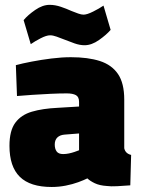

<svg xmlns="http://www.w3.org/2000/svg" viewBox="-20 -748 576 781"><path d="M190.1 12.6Q102.8 12.6 60.6 -28.8Q18.5 -70.2 18.5 -154.8Q18.5 -216.7 42.3 -248.8Q66 -280.9 109.7 -293.7Q153.4 -306.5 214 -309.4L301.6 -314.7V-333.5Q301.6 -353.9 288.8 -361Q275.9 -368.1 251.4 -368.1Q223 -368.1 185.7 -366.4Q148.4 -364.6 112 -362.2Q75.6 -359.9 49.1 -357.4L44.5 -483Q70.8 -490.1 108.9 -497.4Q147 -504.8 188.9 -510Q230.8 -515.3 268.5 -515.3Q338 -515.3 386.3 -499.8Q434.6 -484.2 460 -446.9Q485.4 -409.6 485.4 -342.9V-144.9Q487.9 -133.9 494.8 -127.3Q501.7 -120.7 513.4 -117.8L510 5.9Q483.6 8.1 456.8 9.4Q429.9 10.8 414.1 8.5Q385.3 6.7 365.7 -2.6Q346.1 -11.9 335.4 -22.4Q321.5 -15.4 298.4 -6.9Q275.2 1.6 247.2 7.1Q219.2 12.6 190.1 12.6ZM236.8 -121.3Q248.4 -121.3 260.3 -123.8Q272.2 -126.3 283.4 -130.1Q294.6 -133.8 301.6 -136.8V-205.1L242.1 -200.4Q223.9 -198.9 213.3 -188.8Q202.7 -178.6 202.7 -159.9Q202.7 -142.7 210.4 -132Q218.1 -121.3 236.8 -121.3ZM323.8 -564Q304.5 -564 283 -571.6Q261.6 -579.2 241.3 -587.3Q224.8 -593.9 210 -599.1Q195.2 -604.4 183.8 -604.4Q168.8 -604.4 145.2 -592.2Q121.7 -580.1 105.1 -568.4L76.1 -666.1Q93.1 -686.7 123.2 -707.5Q153.2 -728.3 181.8 -728.3Q204.3 -728.3 227.4 -720.4Q250.5 -712.6 270.6 -703.4Q285.5 -697.4 298.2 -692.9Q311 -688.4 319.8 -688.4Q333.8 -688.4 358.6 -700.8Q383.4 -713.1 401 -725.2L430 -626.5Q413 -606.5 382.9 -585.3Q352.8 -564 323.8 -564Z"/></svg>

Font: TitilliumWeb ExtraLight
Style: Regular
Weight: 400
Designer: Mohamed Gaber, Accademia di Belle Arti di Urbino and others
Foundry: Kief Type Foundry, Accademia di Belle Arti di Urbino and others
Version: Version 3.000; ttfautohint (v1.8.2)